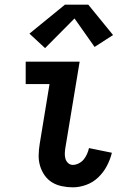

<svg xmlns="http://www.w3.org/2000/svg" viewBox="-20 -794 540 822"><path d="M292 8Q268 8 244.5 3Q221 -2 202.5 -13.5Q184 -25 171 -43.5Q158 -62 151.5 -84Q145 -106 145.5 -130Q146 -154 150 -178L192 -434H90V-530H321L260 -162Q258 -150 257.5 -138Q257 -126 260 -115Q263 -104 271.5 -96Q280 -88 292 -88Q304 -88 317 -94.5Q330 -101 338.5 -111.5Q347 -122 352.5 -134.5Q358 -147 361 -160L459 -140Q452 -111 437.5 -83.5Q423 -56 400.5 -34.5Q378 -13 349 -2.5Q320 8 292 8ZM173 -588 106 -650 258 -774H358L464 -644L385 -593L299 -715Z"/></svg>

Font: Iosevka Slab
Style: Bold Italic
Weight: 700
Italic angle: -9°
Monospace: yes
Designer: Belleve Invis
Foundry: Belleve Invis
Version: Version 11.1.0; ttfautohint (v1.8.3)